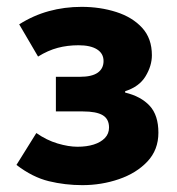

<svg xmlns="http://www.w3.org/2000/svg" viewBox="-20 -528 516 560"><path d="M220 12Q170 12 122.5 0.5Q75 -11 28 -47L86 -140Q116 -119 148 -109.5Q180 -100 206 -100Q233 -100 253.5 -106.5Q274 -113 286 -125.5Q298 -138 298 -156Q298 -181 279.5 -192Q261 -203 222 -203H143V-304H213Q248 -304 265 -316Q282 -328 282 -350Q282 -372 263 -384Q244 -396 209 -396Q177 -396 148.5 -388.5Q120 -381 91 -363L36 -457Q77 -483 122.5 -495.5Q168 -508 218 -508Q272 -508 319 -493Q366 -478 394.5 -447Q423 -416 423 -367Q423 -336 404.5 -305.5Q386 -275 345 -262V-258Q391 -247 416.5 -219.5Q442 -192 442 -141Q442 -91 410 -57Q378 -23 327 -5.5Q276 12 220 12Z"/></svg>

Font: Source Sans 3
Style: Bold
Weight: 700
Designer: Paul D. Hunt
Foundry: Adobe
Version: Version 3.052;hotconv 1.1.0;makeotfexe 2.6.0